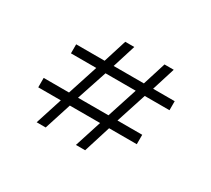

<svg xmlns="http://www.w3.org/2000/svg" viewBox="-119 -810 1118 1017"><g transform="rotate(30 439.5 -301.0)"><path d="M168.1 -405.8V-461H342.1L386.6 -602.6H441.8L397.4 -461H582.2L626.7 -602.6H683.1L638.7 -461H770.7V-405.8H619.4L559.4 -220.9H710.7V-163.3H541.4L489.8 1.2H433.4L486.2 -163.3H301.3L248.5 1.2H193.3L246.1 -163.3H108V-220.9H262.9L322.9 -405.8H168.1ZM564.2 -405.8H379.4L318.1 -220.9H504.2L564.2 -405.8Z"/></g></svg>

Font: Lohit Gujarati
Style: Regular
Weight: 400
Version: 2.92.4